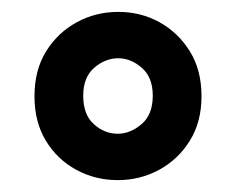

<svg xmlns="http://www.w3.org/2000/svg" viewBox="-20 -732 397 323"><path d="M178 -429Q140 -429 108 -446.5Q76 -464 57 -495.5Q38 -527 38 -570Q38 -614 57.5 -645.5Q77 -677 109 -694.5Q141 -712 179 -712Q217 -712 248.5 -694.5Q280 -677 299.5 -645.5Q319 -614 319 -570Q319 -527 299.5 -495.5Q280 -464 248 -446.5Q216 -429 178 -429ZM178 -507Q199 -507 218 -523Q237 -539 237 -571Q237 -602 218.5 -618Q200 -634 179 -634Q157 -634 138.5 -618Q120 -602 120 -571Q120 -539 138 -523Q156 -507 178 -507Z"/></svg>

Font: DM Sans 9pt
Style: Semibold
Weight: 600
Designer: Colophon Foundry, Jonny Pinhorn
Foundry: Colophon Foundry
Version: Version 4.004;gftools[0.9.30]